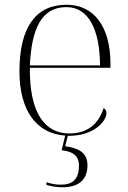

<svg xmlns="http://www.w3.org/2000/svg" viewBox="-20 -563 539 810"><path d="M272 10C375 10 429 -51 429 -86C429 -96 425 -103 417 -107C396 -40 349 0 273 0C169 0 104 -86 106 -277H446V-294C446 -452 375 -543 261 -543C133 -543 62 -451 62 -262C62 -95 135 1 255 9L240 71C288 76 313 94 313 136C313 197 283 216 237 216C214 216 199 213 176 206V217C200 224 220 227 243 227C307 227 349 200 349 134C349 78 307 61 255 54L266 10C268 10 270 10 272 10ZM402 -287H106C113 -440 154 -533 260 -533C354 -533 401 -438 402 -287Z"/></svg>

Font: Noto Serif Display ExtraLight
Style: Regular
Weight: 200
Designer: Monotype Design Team
Foundry: Monotype Imaging Inc.
Version: Version 2.009